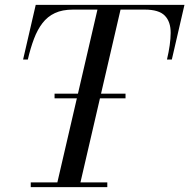

<svg xmlns="http://www.w3.org/2000/svg" viewBox="-20 -770 779 790"><path d="M204.5 -365.5V-384.5H496.5V-365.5ZM211.5 0 385.5 -750H480.5L306.5 0ZM106.5 0V-19.5H421.5V0ZM75 -525 127 -750H739L687 -525H667Q682 -588.5 682.2 -634.5Q682.5 -680.5 658.2 -705.5Q634 -730.5 575.5 -730.5H280.5Q236.5 -730.5 206 -716.2Q175.5 -702 154.8 -675Q134 -648 119.8 -610.2Q105.5 -572.5 94.5 -525Z"/></svg>

Font: Bodoni Moda SC
Style: Italic
Weight: 400
Italic angle: -13°
Designer: Owen Earl
Foundry: indestructible type
Version: Version 2.005